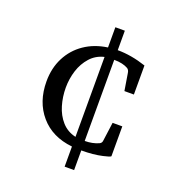

<svg xmlns="http://www.w3.org/2000/svg" viewBox="-119 -656 744 819"><g transform="rotate(20 253.5 -246.5)"><path d="M438 -40Q433.1 -35.2 403.8 -28.8Q363.3 -19.5 308.6 -19.5V69.8H265.6V-21.5Q173.3 -31.2 120.8 -92.3Q68.4 -153.3 68.4 -246.1Q68.4 -306.2 92.8 -354Q117.2 -401.9 161.6 -432.4Q206.1 -462.9 265.6 -471.2V-563H308.6V-474.6Q370.6 -474.6 438 -452.1V-320.3H395L382.3 -398.4Q380.4 -411.6 371.6 -417Q360.8 -423.3 345 -427Q329.1 -430.7 308.6 -430.7V-62.5Q343.8 -62.5 371.6 -75.2Q375 -76.7 378.4 -80.3Q381.8 -84 382.3 -89.8L394 -175.8H438ZM265.6 -65.4V-428.2Q228 -419.4 203.4 -391.8Q178.7 -364.3 166.7 -326.7Q154.8 -289.1 154.8 -249Q154.8 -207.5 166.3 -168.7Q177.7 -129.9 202.4 -102.1Q227.1 -74.2 265.6 -65.4Z"/></g></svg>

Font: Annapurna SIL
Style: Regular
Weight: 400
Designer: Peter Martin, Annie Olsen
Foundry: SIL International
Version: Version 2.000